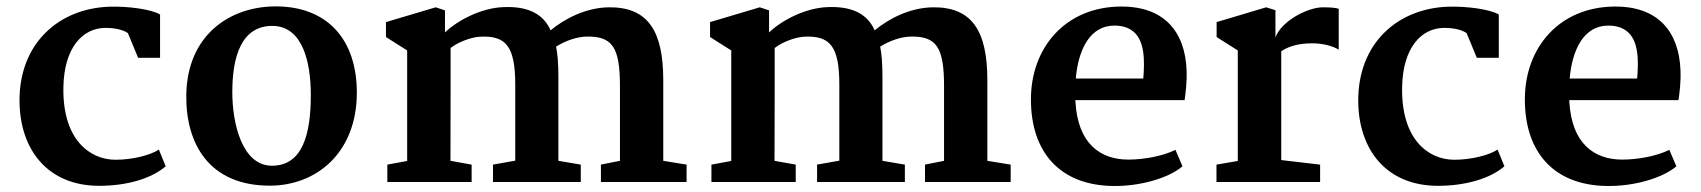

<svg xmlns="http://www.w3.org/2000/svg" viewBox="-20 -583 5448 615"><path d="M42.5 -259.3C43.5 -103 133.3 12.2 297.9 12.2C385.7 12.2 464.8 -10.7 510.7 -50.3L488.8 -104C463.4 -86.4 405.3 -71.3 350.1 -71.3C265.1 -71.3 179.2 -139.2 183.1 -305.2C185.5 -428.2 243.2 -493.7 318.4 -493.7C340.3 -493.7 370.1 -490.2 389.6 -477.1L422.4 -397.9H492.7V-536.6C464.8 -553.2 391.1 -563.5 329.6 -561.5C168.5 -555.7 41.5 -444.3 42.5 -259.3Z M576.7 -278.3C574.7 -122.6 649.9 12.2 845.2 11.7C993.7 11.2 1122.1 -93.3 1123 -284.7C1123.5 -456.1 1028.8 -564.5 858.4 -562.5C712.4 -560.5 579.1 -467.8 576.7 -278.3ZM850.1 -52.2C755.9 -53.2 724.1 -186 724.1 -288.1C724.1 -402.8 753.9 -501 853.5 -500C947.8 -499 975.6 -387.7 975.6 -278.3C975.6 -154.8 949.7 -51.3 850.1 -52.2Z M1220.7 0H1490.7V-55.7L1422.9 -67.9C1422.9 -130.9 1423.3 -256.3 1423.3 -295.4V-429.2C1450.7 -450.7 1491.2 -463.4 1515.6 -465.3C1599.6 -470.2 1630.4 -436.5 1630.4 -312V-68.4L1559.1 -55.7V0H1840.3V-55.7L1768.6 -67.9V-336.9C1768.6 -382.8 1765.6 -411.6 1761.2 -433.6C1790.5 -452.1 1826.2 -464.8 1857.9 -465.8C1941.9 -467.8 1965.8 -431.2 1965.8 -306.6V-67.9L1904.8 -55.7V0H2179.2V-55.7L2104.5 -67.9V-326.2C2104.5 -482.9 2056.2 -561 1930.2 -559.6C1856 -558.6 1787.6 -522.5 1743.7 -485.8C1717.3 -545.4 1660.6 -563.5 1590.3 -560.1C1522.9 -557.1 1447.3 -519.5 1405.3 -479V-549.8L1375.5 -559.6L1216.3 -512.2V-464.4L1284.2 -421.4V-67.4L1220.7 -55.7Z M2258.8 0H2528.8V-55.7L2460.9 -67.9C2460.9 -130.9 2461.4 -256.3 2461.4 -295.4V-429.2C2488.8 -450.7 2529.3 -463.4 2553.7 -465.3C2637.7 -470.2 2668.5 -436.5 2668.5 -312V-68.4L2597.2 -55.7V0H2878.4V-55.7L2806.6 -67.9V-336.9C2806.6 -382.8 2803.7 -411.6 2799.3 -433.6C2828.6 -452.1 2864.3 -464.8 2896 -465.8C2980 -467.8 3003.9 -431.2 3003.9 -306.6V-67.9L2942.9 -55.7V0H3217.3V-55.7L3142.6 -67.9V-326.2C3142.6 -482.9 3094.2 -561 2968.3 -559.6C2894 -558.6 2825.7 -522.5 2781.7 -485.8C2755.4 -545.4 2698.7 -563.5 2628.4 -560.1C2561 -557.1 2485.4 -519.5 2443.4 -479V-549.8L2413.6 -559.6L2254.4 -512.2V-464.4L2322.3 -421.4V-67.4L2258.8 -55.7Z M3282.2 -264.6C3282.2 -93.3 3377 10.7 3545.4 12.7C3630.9 14.2 3723.1 -12.2 3767.6 -50.3L3745.1 -103C3703.6 -82.5 3643.1 -71.8 3594.2 -71.8C3503.9 -71.8 3432.1 -123.5 3424.8 -257.3C3424.8 -258.8 3424.3 -260.3 3424.3 -262.2H3774.4C3777.8 -287.6 3782.2 -317.9 3780.8 -358.4C3775.9 -481.9 3708.5 -563.5 3568.8 -562C3393.6 -560.5 3282.2 -431.6 3282.2 -264.6ZM3425.8 -331.5C3434.1 -425.8 3472.2 -501 3549.3 -501C3572.8 -501 3590.8 -495.6 3604.5 -486.3C3648.4 -457 3646.5 -387.2 3642.1 -331.5Z M3876.5 0H4208.5V-55.7L4084 -70.3V-418.9C4099.6 -429.2 4128.9 -444.3 4183.1 -444.3C4215.3 -444.3 4249.5 -436 4268.1 -423.8V-554.7C4260.3 -558.1 4239.7 -559.6 4217.8 -559.6C4168.9 -559.6 4085.4 -516.6 4065.4 -463.4V-550.3L4035.6 -559.6L3877 -512.2V-464.4L3944.8 -421.4V-67.4L3876.5 -55.7Z M4330.6 -259.3C4331.5 -103 4421.4 12.2 4585.9 12.2C4673.8 12.2 4752.9 -10.7 4798.8 -50.3L4776.9 -104C4751.5 -86.4 4693.4 -71.3 4638.2 -71.3C4553.2 -71.3 4467.3 -139.2 4471.2 -305.2C4473.6 -428.2 4531.2 -493.7 4606.4 -493.7C4628.4 -493.7 4658.2 -490.2 4677.7 -477.1L4710.4 -397.9H4780.8V-536.6C4752.9 -553.2 4679.2 -563.5 4617.7 -561.5C4456.5 -555.7 4329.6 -444.3 4330.6 -259.3Z M4864.3 -264.6C4864.3 -93.3 4959 10.7 5127.4 12.7C5212.9 14.2 5305.2 -12.2 5349.6 -50.3L5327.1 -103C5285.6 -82.5 5225.1 -71.8 5176.3 -71.8C5085.9 -71.8 5014.2 -123.5 5006.8 -257.3C5006.8 -258.8 5006.3 -260.3 5006.3 -262.2H5356.4C5359.9 -287.6 5364.3 -317.9 5362.8 -358.4C5357.9 -481.9 5290.5 -563.5 5150.9 -562C4975.6 -560.5 4864.3 -431.6 4864.3 -264.6ZM5007.8 -331.5C5016.1 -425.8 5054.2 -501 5131.3 -501C5154.8 -501 5172.9 -495.6 5186.5 -486.3C5230.5 -457 5228.5 -387.2 5224.1 -331.5Z"/></svg>

Font: Merriweather
Style: Bold
Weight: 700
Designer: Eben Sorkin ( eben@eyebytes.com )
Foundry: Sorkin Type Co.
Version: Version 1.003